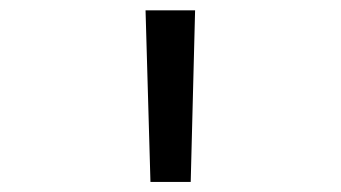

<svg xmlns="http://www.w3.org/2000/svg" viewBox="-20 -750 660 372"><path d="M349.5 -397.5H271.5L262 -730H358Z"/></svg>

Font: Monaspace Radon
Style: Regular
Weight: 400
Designer: Riley Cran & the Lettermatic Team
Foundry: Lettermatic
Version: Version 1.000 (Monaspace Radon)